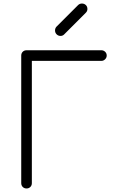

<svg xmlns="http://www.w3.org/2000/svg" viewBox="-20 -1065 643 1085"><path d="M130 0Q117 0 108.5 -8.5Q100 -17 100 -30V-751Q100 -764 108.5 -772.5Q117 -781 130 -781H553Q565 -781 574 -772.5Q583 -764 583 -751Q583 -739 574 -730Q565 -721 553 -721H160V-30Q160 -17 151.5 -8.5Q143 0 130 0ZM322 -862Q309 -862 300 -871Q291 -880 291 -893Q291 -904 298 -913L421 -1036Q430 -1045 443 -1045Q456 -1045 465 -1036.5Q474 -1028 474 -1014Q474 -1009 472 -1003.5Q470 -998 465 -993L342 -870Q334 -862 322 -862Z"/></svg>

Font: ComfortaaLight
Style: Regular
Weight: 300
Designer: Johan Aakerlund
Foundry: Johan Aakerlund
Version: Version 3.104; ttfautohint (v1.8.1.43-b0c9)